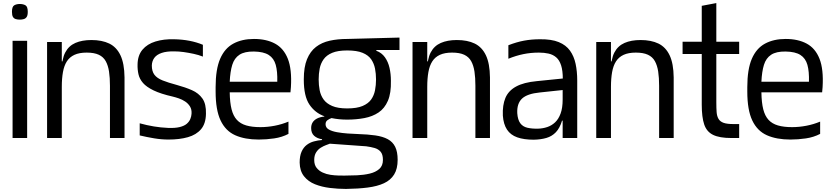

<svg xmlns="http://www.w3.org/2000/svg" viewBox="-20 -900 5421 1252"><path d="M62 0V-634H157V0ZM109 -772Q95 -772 83 -775.5Q71 -779 64.5 -789.5Q58 -800 58 -823Q58 -857 73 -865.5Q88 -874 109 -874Q131 -874 146 -865.5Q161 -857 161 -823Q161 -800 154 -789.5Q147 -779 135 -775.5Q123 -772 109 -772Z M383 -334V-442Q383 -515 405.5 -558Q428 -601 471.5 -620Q515 -639 576 -639Q645 -639 692.5 -616Q740 -593 765.5 -539.5Q791 -486 792 -395L697 -341Q697 -393 691 -433Q685 -473 669.5 -501Q654 -529 624 -543Q594 -557 545 -557Q497 -557 465.5 -542.5Q434 -528 416 -500Q398 -472 390.5 -430Q383 -388 383 -334ZM287 0V-626H383V-442V0ZM385 -436 350 -461V-500H396ZM697 0V-385L792 -398V0Z M1079 10Q1033 10 985 2Q937 -6 891 -17V-96Q938 -83 983.5 -75.5Q1029 -68 1075 -66Q1122 -64 1152 -71.5Q1182 -79 1198 -93Q1214 -107 1221 -124Q1228 -141 1229 -158Q1231 -186 1219 -205.5Q1207 -225 1187.5 -238Q1168 -251 1146 -258.5Q1124 -266 1107 -270Q1028 -288 981.5 -310.5Q935 -333 912.5 -359Q890 -385 883 -415.5Q876 -446 877 -480Q878 -539 909 -576Q940 -613 994 -629.5Q1048 -646 1115 -644Q1169 -643 1215.5 -634Q1262 -625 1303 -608V-531Q1275 -542 1242.5 -549Q1210 -556 1178 -560.5Q1146 -565 1116 -565Q1067 -566 1034.5 -555Q1002 -544 986.5 -523Q971 -502 970 -473Q970 -435 987 -412.5Q1004 -390 1040.5 -375.5Q1077 -361 1133 -346Q1188 -331 1231.5 -312Q1275 -293 1300 -257.5Q1325 -222 1323 -158Q1322 -94 1291 -57.5Q1260 -21 1205.5 -5.5Q1151 10 1079 10Z M1667 10Q1577 10 1514 -18Q1451 -46 1418.5 -114.5Q1386 -183 1386 -303V-332Q1386 -448 1415.5 -516.5Q1445 -585 1501.5 -615.5Q1558 -646 1636 -646Q1717 -646 1773.5 -615.5Q1830 -585 1857 -516.5Q1884 -448 1877 -332L1874 -298H1478Q1479 -231 1490 -187.5Q1501 -144 1524.5 -118.5Q1548 -93 1586 -82Q1624 -71 1678 -71Q1724 -71 1771 -80Q1818 -89 1861 -107V-27Q1819 -5 1768 2.5Q1717 10 1667 10ZM1478 -367H1788Q1790 -434 1778 -477Q1766 -520 1732.5 -541.5Q1699 -563 1636 -564Q1575 -565 1541.5 -543Q1508 -521 1494.5 -477Q1481 -433 1478 -367Z M2236 332Q2184 332 2131 325.5Q2078 319 2034 301.5Q1990 284 1962.5 249.5Q1935 215 1934 160Q1934 117 1946.5 89Q1959 61 1980 45Q2001 29 2027 22Q2053 15 2080 13V8Q2048 3 2028.5 -14.5Q2009 -32 2009 -65Q2009 -86 2018.5 -101.5Q2028 -117 2047 -127Q2066 -137 2095 -140V-142Q2034 -164 1997.5 -218.5Q1961 -273 1961 -381V-383Q1961 -463 1982 -514Q2003 -565 2040.5 -594Q2078 -623 2130 -634.5Q2182 -646 2244 -646L2585 -655V-574H2434V-569Q2469 -556 2490 -526.5Q2511 -497 2520 -457.5Q2529 -418 2529 -374V-373Q2531 -293 2509.5 -243Q2488 -193 2448.5 -166.5Q2409 -140 2356 -130Q2303 -120 2244 -120Q2217 -120 2191.5 -122.5Q2166 -125 2142 -130Q2127 -125 2115 -116Q2103 -107 2103 -90Q2103 -68 2123.5 -56Q2144 -44 2177.5 -38Q2211 -32 2247 -29.5Q2283 -27 2313 -26Q2379 -24 2427.5 -17Q2476 -10 2508.5 7.5Q2541 25 2557 57.5Q2573 90 2573 142Q2573 201 2550 238Q2527 275 2483.5 295Q2440 315 2377.5 323Q2315 331 2236 332ZM2226 245Q2265 245 2309 243Q2353 241 2391 232Q2429 223 2453 202Q2477 181 2477 143Q2477 107 2462 89.5Q2447 72 2422.5 65Q2398 58 2368 54L2131 37Q2123 40 2106.5 46Q2090 52 2072 63Q2054 74 2041.5 93.5Q2029 113 2029 143Q2029 175 2044.5 194.5Q2060 214 2084 225Q2108 236 2135 240Q2162 244 2186.5 244.5Q2211 245 2226 245ZM2244 -193Q2307 -193 2344.5 -209Q2382 -225 2400.5 -251.5Q2419 -278 2425.5 -311.5Q2432 -345 2432 -382Q2432 -419 2425.5 -452.5Q2419 -486 2400.5 -513Q2382 -540 2344.5 -555.5Q2307 -571 2244 -571Q2183 -571 2146 -555.5Q2109 -540 2090 -513Q2071 -486 2064.5 -452.5Q2058 -419 2058 -382Q2058 -345 2064.5 -311.5Q2071 -278 2090 -251.5Q2109 -225 2146 -209Q2183 -193 2244 -193Z M2766 -334V-442Q2766 -515 2788.5 -558Q2811 -601 2854.5 -620Q2898 -639 2959 -639Q3028 -639 3075.5 -616Q3123 -593 3148.5 -539.5Q3174 -486 3175 -395L3080 -341Q3080 -393 3074 -433Q3068 -473 3052.5 -501Q3037 -529 3007 -543Q2977 -557 2928 -557Q2880 -557 2848.5 -542.5Q2817 -528 2799 -500Q2781 -472 2773.5 -430Q2766 -388 2766 -334ZM2670 0V-626H2766V-442V0ZM2768 -436 2733 -461V-500H2779ZM3080 0V-385L3175 -398V0Z M3649 0V-307Q3649 -313 3649 -324.5Q3649 -336 3649.5 -348.5Q3650 -361 3650 -371Q3650 -381 3650 -384Q3650 -439 3639 -473.5Q3628 -508 3607 -526Q3586 -544 3557.5 -550.5Q3529 -557 3494 -557Q3441 -557 3392.5 -547Q3344 -537 3295 -517V-605Q3349 -626 3397.5 -635Q3446 -644 3501 -644Q3576 -645 3623.5 -625.5Q3671 -606 3697 -569.5Q3723 -533 3733.5 -483.5Q3744 -434 3744 -375V0ZM3461 11Q3396 11 3352.5 -4.5Q3309 -20 3286 -55Q3263 -90 3259 -146Q3256 -214 3275.5 -261Q3295 -308 3345 -335.5Q3395 -363 3481 -371L3669 -390V-315L3500 -297Q3418 -289 3384 -257Q3350 -225 3353 -162Q3356 -119 3372.5 -96.5Q3389 -74 3419 -67Q3449 -60 3489 -61Q3520 -62 3548.5 -71.5Q3577 -81 3599.5 -102Q3622 -123 3635.5 -159.5Q3649 -196 3649 -251L3667 -113H3645Q3630 -64 3604.5 -37.5Q3579 -11 3543 -0.5Q3507 10 3461 11Z M3964 -334V-442Q3964 -515 3986.5 -558Q4009 -601 4052.5 -620Q4096 -639 4157 -639Q4226 -639 4273.5 -616Q4321 -593 4346.5 -539.5Q4372 -486 4373 -395L4278 -341Q4278 -393 4272 -433Q4266 -473 4250.5 -501Q4235 -529 4205 -543Q4175 -557 4126 -557Q4078 -557 4046.5 -542.5Q4015 -528 3997 -500Q3979 -472 3971.5 -430Q3964 -388 3964 -334ZM3868 0V-626H3964V-442V0ZM3966 -436 3931 -461V-500H3977ZM4278 0V-385L4373 -398V0Z M4749 0Q4672 0 4630 -20.5Q4588 -41 4572 -88.5Q4556 -136 4556 -217V-428H4651V-233Q4651 -195 4653 -168.5Q4655 -142 4665.5 -124.5Q4676 -107 4698.5 -99Q4721 -91 4763 -91H4800V0ZM4431 -548V-628H4800V-548ZM4556 -289V-862L4651 -880V-289Z M5134 10Q5044 10 4981 -18Q4918 -46 4885.5 -114.5Q4853 -183 4853 -303V-332Q4853 -448 4882.5 -516.5Q4912 -585 4968.5 -615.5Q5025 -646 5103 -646Q5184 -646 5240.5 -615.5Q5297 -585 5324 -516.5Q5351 -448 5344 -332L5341 -298H4945Q4946 -231 4957 -187.5Q4968 -144 4991.5 -118.5Q5015 -93 5053 -82Q5091 -71 5145 -71Q5191 -71 5238 -80Q5285 -89 5328 -107V-27Q5286 -5 5235 2.5Q5184 10 5134 10ZM4945 -367H5255Q5257 -434 5245 -477Q5233 -520 5199.5 -541.5Q5166 -563 5103 -564Q5042 -565 5008.5 -543Q4975 -521 4961.5 -477Q4948 -433 4945 -367Z"/></svg>

Font: Matangi SemiBold
Style: Regular
Weight: 600
Designer: Prashant Pant
Foundry: The Graphic Ant
Version: Version 3.002